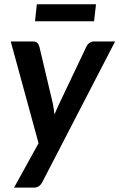

<svg xmlns="http://www.w3.org/2000/svg" viewBox="-20 -706 556 894"><path d="M30 0ZM177 142 516 -513H417C410.3 -513 403.8 -510.9 397.5 -506.8C391.2 -502.6 386.3 -497.2 383 -490.5L256.5 -224.5C252.5 -215.8 248.6 -207.2 244.8 -198.8C240.9 -190.2 237.2 -181.7 233.5 -173C231.8 -190 229.3 -207 226 -224L163 -490C161.3 -496.3 158.2 -501.8 153.8 -506.2C149.2 -510.8 142.5 -513 133.5 -513H30L159.5 -39L45.5 167.5H137C146.3 167.5 154.2 165.4 160.5 161.2C166.8 157.1 172.3 150.7 177 142ZM151.5 -686 143 -607H418L427 -686Z"/></svg>

Font: Lato
Style: Bold Italic
Weight: 700
Italic angle: -7°
Designer: Lukasz Dziedzic
Foundry: tyPoland Lukasz Dziedzic
Version: Version 2.007; 2014-02-27